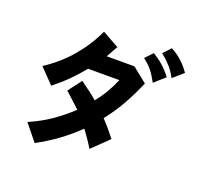

<svg xmlns="http://www.w3.org/2000/svg" viewBox="-138 -913 1276 1177"><g transform="rotate(20 500.0 -325.0)"><path d="M709 -482Q674 -400 635 -331Q596 -262 544 -196Q567 -172 587.5 -148Q608 -124 633 -92L527 11Q503 -28 487 -50.5Q471 -73 455 -95Q395 -37 333 8Q271 53 199 92L113 -14Q195 -50 256 -92.5Q317 -135 375 -189Q351 -212 329 -231.5Q307 -251 277 -279L343 -366Q379 -340 404.5 -321Q430 -302 455 -280Q489 -322 512.5 -362.5Q536 -403 555 -448H351Q311 -399 269 -357Q227 -315 174 -273L82 -368Q179 -431 250.5 -515.5Q322 -600 365 -695L474 -634Q458 -605 449.5 -590Q441 -575 432 -559H613ZM753 -503Q741 -524 730.5 -541Q720 -558 708.5 -572.5Q697 -587 683 -600Q669 -613 651 -627L697 -676Q711 -668 728 -656Q745 -644 762 -629Q779 -614 794.5 -597Q810 -580 822 -564ZM851 -569Q831 -608 805 -637Q779 -666 745 -693L791 -742Q830 -721 861 -693Q892 -665 918 -627Z"/></g></svg>

Font: NanumGothicCoding
Style: Bold
Weight: 700
Monospace: yes
Designer: Kwon Bruce; Nicolas Noh; Sung-woo Choi; Go-un Cha; Soo-hyun Park;
Foundry: NHN Corporation
Version: Version 2.000;PS 1;hotconv 1.0.49;makeotf.lib2.0.14853